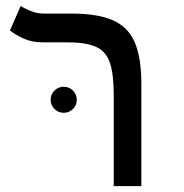

<svg xmlns="http://www.w3.org/2000/svg" viewBox="-20 -632 626 652"><path d="M460 -347.7V0H366.2V-310.1Q366.2 -380.9 353 -419.4Q339.8 -458 305.7 -473.1Q271.5 -488.3 207.5 -488.3H124.5Q88.4 -488.3 61 -500.7Q33.7 -513.2 13.7 -528.3L50.3 -611.8Q61.5 -604 83.3 -595Q105 -585.9 128.4 -585.9H223.1Q312.5 -585.9 364.3 -562.7Q416 -539.6 438 -487.3Q460 -435.1 460 -347.7ZM196.3 -249Q178.2 -249 165 -262Q151.9 -274.9 151.9 -293Q151.9 -311.5 165 -324.5Q178.2 -337.4 196.3 -337.4Q214.8 -337.4 227.8 -324.5Q240.7 -311.5 240.7 -293Q240.7 -274.9 227.8 -262Q214.8 -249 196.3 -249Z"/></svg>

Font: Cascadia Code
Style: Regular
Weight: 400
Monospace: yes
Designer: Aaron Bell
Foundry: Saja Typeworks
Version: Version 2106.017